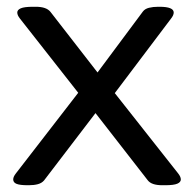

<svg xmlns="http://www.w3.org/2000/svg" viewBox="-20 -545 573 567"><path d="M62 2Q39 2 29 -2Q19 -6 19 -15Q19 -23 27 -33L211 -271L39 -490Q31 -500 31 -508Q31 -516 41.5 -520.5Q52 -525 77 -525H86Q117 -525 129 -510L268 -331L402 -511Q408 -519 420 -522Q432 -525 447 -525H451Q493 -525 493 -508Q493 -500 485 -490L319 -270L506 -33Q514 -23 514 -15Q514 -7 503.5 -2.5Q493 2 468 2H459Q427 2 416 -13L262 -211L110 -12Q103 -4 91.5 -1Q80 2 65 2Z"/></svg>

Font: Asap Semi Expanded
Style: Regular
Weight: 400
Width: 6
Designer: Pablo Cosgaya
Foundry: Omnibus-Type
Version: Version 3.001; ttfautohint (v1.8.4.7-5d5b)